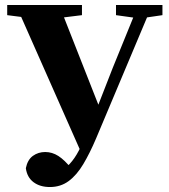

<svg xmlns="http://www.w3.org/2000/svg" viewBox="-20 -677 681 773"><path d="M84 0Q91 -34 112.5 -49.5Q134 -65 162 -65Q190 -65 215 -49Q240 -33 268 2L216 45L212 20Q240 5 260.5 -17Q281 -39 297.5 -71Q314 -103 332 -148H334L434 -404L537 -657H593L367 -120Q342 -61 315.5 -16.5Q289 28 256.5 52Q224 76 181 76Q141 76 115 56.5Q89 37 84 0ZM9 -616V-657H310V-616L189 -601H127ZM447 -616V-657H634V-616L552 -604H533ZM309 -58 44 -657H218L388 -225Z"/></svg>

Font: Source Serif 4 36pt
Style: Bold
Weight: 700
Designer: Frank Grießhammer
Foundry: Adobe Systems Incorporated
Version: Version 4.004;hotconv 1.0.116;makeotfexe 2.5.65601